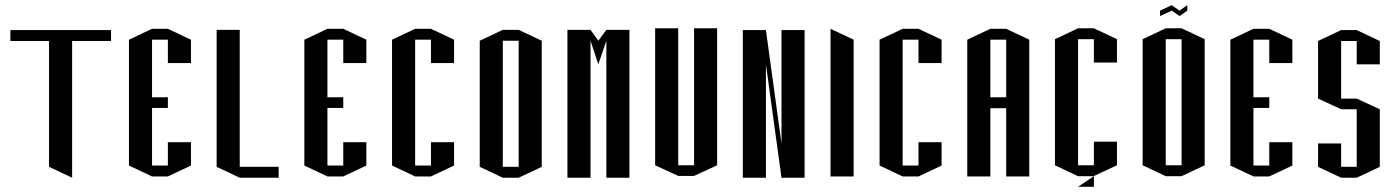

<svg xmlns="http://www.w3.org/2000/svg" viewBox="-20 -643 5388 740"><path d="M258 -527H408V-485H258V42L169 0V-485H20V-527H169Z M477 -490 566 -532H627L716 -490V-400H627V-490H566V-289V-268H627V-227H566V-5H627V-95H716V-5L627 37H566L477 -5Z M815 -528H904V0H1054V42H904L815 0Z M1153 -490 1242 -532H1303L1392 -490V-400H1303V-490H1242V-289V-268H1303V-227H1242V-5H1303V-95H1392V-5L1303 37H1242L1153 -5Z M1641 -532 1730 -490V-400H1641V-490H1580V-5H1641V-95H1730V-5L1641 37H1580L1491 -5V-490L1580 -532Z M1979 -528 2068 -486V0L1979 42H1918L1829 0V-486L1918 -528ZM1979 0V-486H1918V0Z M2167 42V-528H2256L2286 -486L2317 -528H2406V42H2317V-486L2286 -395L2256 -486V42Z M2655 -534H2744V-6L2655 35H2594L2505 -6V-534H2594V-6H2655Z M2843 42V-527H2932L2992 -90V-527H3081V42H2992L2932 -395V42Z M3181 -532 3270 -490V37H3181Z M3520 -532 3609 -490V-400H3520V-490H3459V-5H3520V-95H3609V-5L3520 37H3459L3370 -5V-490L3459 -532Z M3858 -532 3947 -490V37H3858V-226H3797V37H3708V-490L3797 -532ZM3858 -268V-490H3797V-268Z M4285 -402H4196V-492H4135V-6H4196V-97H4285V-6L4195 36H4135L4046 -6V-492L4135 -534H4196L4285 -492ZM4196 77H4135L4196 36Z M4451 -602 4496 -623 4526 -602 4556 -623V-602L4526 -581L4496 -602L4451 -581ZM4534 -534 4623 -492V-6L4534 36H4473L4384 -6V-492L4473 -534ZM4534 -6V-492H4473V-6Z M4722 -490 4811 -532H4872L4961 -490V-400H4872V-490H4811V-289V-268H4872V-227H4811V-5H4872V-95H4961V-5L4872 37H4811L4722 -5Z M5060 -90H5149V0H5209V-222H5149L5060 -263V-485L5149 -527H5209L5298 -485V-395H5209V-485H5149V-263H5209L5298 -222V0L5209 42H5149L5060 0Z"/></svg>

Font: Frankia
Style: Regular
Weight: 400
Version: Version 001.000